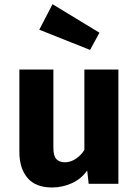

<svg xmlns="http://www.w3.org/2000/svg" viewBox="-20 -854 640 892"><path d="M228 -531V-167.5Q228 -129 242.2 -114.5Q256.5 -100 282 -100Q306.5 -100 331 -115.5Q355.5 -131 372 -157.5V-531H530V0H392L385 -62Q358 -23 314 -3Q270 17 222 17Q145 17 107.5 -27.8Q70 -72.5 70 -148V-531ZM398.5 -622 162.5 -716 224 -834.5 442 -702Z"/></svg>

Font: Fira Code Light
Style: Bold
Weight: 700
Monospace: yes
Version: Version 5.002